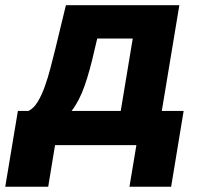

<svg xmlns="http://www.w3.org/2000/svg" viewBox="-74 -561 770 742"><path d="M-53.7 160.6 -4.9 -132.3H36.1Q56.2 -142.1 71.5 -167.2Q86.9 -192.4 99.1 -226.6Q111.3 -260.7 121.1 -298.6Q130.9 -336.4 139.6 -371.1L180.7 -541H619.1L551.3 -132.3H635.7L587.4 160.6H426.3L453.1 0H138.7L112.3 160.6ZM202.6 -132.3H392.6L439 -412.1H301.8L292 -371.1Q272.9 -285.6 252.4 -227.8Q231.9 -169.9 202.6 -132.3Z"/></svg>

Font: Inter 17pt ExtraBold
Style: Italic
Weight: 800
Italic angle: -9.3988°
Version: Version 4.001;git-66647c0bb